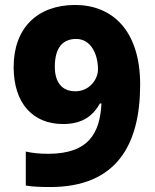

<svg xmlns="http://www.w3.org/2000/svg" viewBox="-20 -744 623 774"><path d="M545 -403C545 -625 429 -724 283 -724C130 -724 35 -630 35 -474C35 -327 113 -244 234 -244C316 -244 356 -280 383 -327H389C383 -210 340 -124 174 -124C139 -124 111 -127 84 -133V4C110 9 153 10 182 10C448 10 545 -158 545 -403ZM287 -587C348 -587 375 -523 375 -465C375 -421 338 -376 284 -376C228 -376 201 -414 201 -475C201 -553 234 -587 287 -587Z"/></svg>

Font: Noto Sans Lao UI ExtBd
Style: Regular
Weight: 800
Designer: Monotype Design Team
Foundry: Monotype Imaging Inc.
Version: Version 2.000